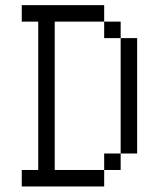

<svg xmlns="http://www.w3.org/2000/svg" viewBox="-20 -832 540 728"><path d="M62.5 -187.5H125V-750H62.5V-812.5H375V-750H187.5V-187.5H375V-125H62.5ZM375 -250H437.5V-187.5H375ZM437.5 -687.5H500V-250H437.5ZM375 -750H437.5V-687.5H375Z"/></svg>

Font: HE신이문
Style: regular
Weight: 500
Monospace: yes
Designer: Taeyun An (WindowsTiger)
Version: v1.1